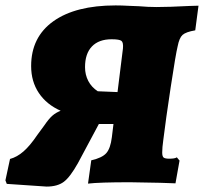

<svg xmlns="http://www.w3.org/2000/svg" viewBox="-52 -673 753 709"><path d="M648 -651 681 -652 669 -561Q634 -555 622 -544Q610 -533 604 -502Q597 -474 578.5 -352Q560 -230 551 -156Q547 -128 547 -110Q547 -95 552.5 -91Q558 -87 573 -87Q594 -87 601 -92L611 -80L596 4L539 2L428 0Q315 0 273 5L285 -81Q325 -90 340.5 -107.5Q356 -125 361 -166L367 -215H313L236 -71Q207 -19 183.5 -1.5Q160 16 120 16L-27 6L-32 -7L-15 -86Q11 -93 35 -114Q59 -135 86 -175L111 -209Q128 -234 141 -245.5Q154 -257 172 -264Q120 -287 91.5 -329.5Q63 -372 63 -429Q63 -536 145 -594.5Q227 -653 375 -653Q398 -653 423.5 -651.5Q449 -650 461 -650Q495 -647 526 -647Q571 -647 648 -651ZM382 -333 402 -494Q404 -516 396.5 -522Q389 -528 360 -528Q313 -528 287.5 -501.5Q262 -475 262 -425Q262 -397 274 -374Q286 -351 309 -336Z"/></svg>

Font: Alegreya Black
Style: Italic
Weight: 900
Italic angle: -7°
Designer: Juan Pablo del Peral
Foundry: Huerta Tipografica
Version: Version 2.007; ttfautohint (v1.6)